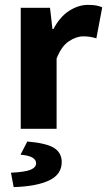

<svg xmlns="http://www.w3.org/2000/svg" viewBox="-20 -528 439 787"><path d="M65 0V-496H185L195 -409H199Q226 -460 264 -484Q302 -508 340 -508Q361 -508 374.5 -505.5Q388 -503 399 -498L375 -371Q361 -375 349 -377Q337 -379 321 -379Q293 -379 262.5 -359Q232 -339 212 -288V0ZM36 239 25 180Q84 177 106 167.5Q128 158 128 141Q128 127 113 118Q98 109 64 106L92 52Q172 59 202.5 79Q233 99 233 136Q233 187 181.5 211.5Q130 236 36 239Z"/></svg>

Font: TT Toshiba Sans
Style: Bold
Weight: 700
Designer: Paul D. Hunt
Foundry: Toshiba Corporation
Version: Version 2.020;PS 2.000;hotconv 1.0.86;makeotf.lib2.5.63406